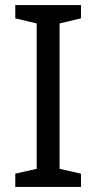

<svg xmlns="http://www.w3.org/2000/svg" viewBox="-20 -734 379 754"><path d="M298 0H40V-52L124 -71V-642L40 -662V-714H298V-662L214 -642V-71L298 -52Z"/></svg>

Font: Noto Sans Old Hungarian
Style: Regular
Weight: 400
Designer: Monotype Design Team
Foundry: Monotype Imaging Inc.
Version: Version 2.005; ttfautohint (v1.8.4.7-5d5b)